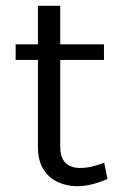

<svg xmlns="http://www.w3.org/2000/svg" viewBox="-20 -631 416 663"><path d="M248 12Q210 12 178.8 -2.8Q147.5 -17.5 129.2 -47.5Q111 -77.5 111 -123V-424H34V-478H111V-611H188V-478H339V-424H188V-125Q188 -51 257 -51Q277 -51 296.2 -55.5Q315.5 -60 340 -69L351 -13Q294 12 248 12Z"/></svg>

Font: Betina Sans
Style: Regular
Weight: 400
Designer: Jonathan Pinhorn (font) & Cristiano Sobral (main changes)
Version: Version 2.001;April 28, 2021;FontCreator 13.0.0.2655 32-bit;